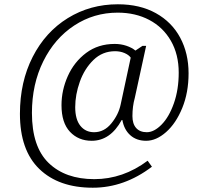

<svg xmlns="http://www.w3.org/2000/svg" viewBox="-20 -734 961 896"><path d="M73 -203Q73 -352 132.5 -468.5Q192 -585 296.5 -649.5Q401 -714 530 -714Q633 -714 707.5 -672.5Q782 -631 821 -558Q860 -485 860 -392Q860 -302 830.5 -230Q801 -158 755 -117.5Q709 -77 662 -77Q617 -77 588 -103Q559 -129 551 -174H548Q495 -77 408 -77Q346 -77 306.5 -119Q267 -161 267 -243Q267 -313 296.5 -379Q326 -445 382 -487Q438 -529 515 -529Q544 -529 569.5 -520.5Q595 -512 612 -498L645 -520H662L609 -277Q598 -238 598 -192Q598 -156 615.5 -136.5Q633 -117 665 -117Q699 -117 734 -152.5Q769 -188 791.5 -252Q814 -316 814 -395Q814 -480 777.5 -543.5Q741 -607 676.5 -641Q612 -675 529 -675Q418 -675 326.5 -615Q235 -555 182 -448Q129 -341 129 -207Q129 -49 207 26.5Q285 102 420 102Q554 102 669 16L689 44Q560 142 413 142Q254 142 163.5 54.5Q73 -33 73 -203ZM543 -246 590 -465Q581 -478 561 -486.5Q541 -495 517 -495Q458 -495 416 -454Q374 -413 352.5 -352.5Q331 -292 331 -234Q331 -177 355 -147Q379 -117 419 -117Q466 -117 499.5 -158Q533 -199 543 -246Z"/></svg>

Font: Noto Serif Light
Style: Regular
Weight: 300
Designer: Monotype Design Team
Foundry: Monotype Imaging Inc.
Version: Version 1.001